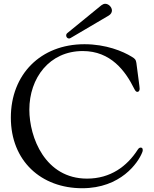

<svg xmlns="http://www.w3.org/2000/svg" viewBox="-20 -973 806 1007"><path d="M411.2 14.2C613.3 14.2 704.2 -119.7 725.1 -171.9C728 -178.6 728.7 -181.8 728.7 -186.1C728.7 -197.1 722.7 -198.9 718 -198.9C712 -198.9 707 -195.7 701.7 -187.1C646.3 -101.2 560 -36.2 436.4 -36.2C216.3 -36.2 133.9 -252.8 133.9 -397.7C133.9 -563.2 238.6 -705.3 414.1 -705.3C561.4 -705.3 638.1 -600.1 683.6 -508.2C689.3 -496.8 693.9 -491.1 700.3 -491.1C708.1 -491.1 712.4 -498.2 712.4 -507.8C712.4 -517 705.3 -563.9 695.3 -642.8C692.8 -660.5 687.9 -665.1 671.5 -675.1C624.6 -704.2 535.5 -741.1 422.9 -741.1C192.8 -741.1 36.9 -582.4 36.9 -356.2C36.9 -128.6 196 14.2 411.2 14.2ZM327.1 -786.9C327.1 -778.4 333.8 -771 342 -771C344.5 -771 346.9 -772 349.8 -773.4L550.1 -891.3C561.8 -898.4 566.8 -908 567.1 -917.6C567.1 -935 550.1 -953.1 532 -953.1C524.9 -953.1 518.5 -950.3 511.7 -945.3L334.2 -800.4C328.8 -796.5 327.1 -791.5 327.1 -786.9Z"/></svg>

Font: Margiela Serif Text
Style: Regular
Weight: 400
Designer: Andreas Faust, Stefan Endress
Version: Version 1.002;FEAKit 1.0